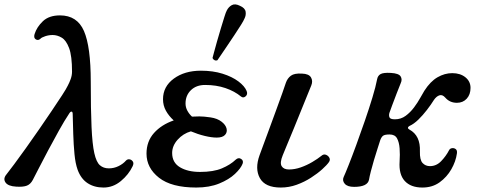

<svg xmlns="http://www.w3.org/2000/svg" viewBox="-70 -829 2160 861"><path d="M394 12Q353 12 323 -7.5Q293 -27 278 -68Q268 -96 264 -138Q260 -180 258.5 -227.5Q257 -275 256 -317Q256 -328 251 -328.5Q246 -329 241 -321Q219 -288 194 -243Q169 -198 145 -153Q121 -108 103 -72.5Q85 -37 77 -22Q67 -3 50.5 3.5Q34 10 3 8Q-34 6 -45.5 -11Q-57 -28 -41 -47Q-29 -62 -6 -93Q17 -124 46 -164.5Q75 -205 105 -248.5Q135 -292 162 -332Q189 -372 208.5 -402Q228 -432 234 -445Q241 -458 247 -474.5Q253 -491 253 -508Q253 -578 240 -613Q227 -648 207 -660Q187 -672 166 -672Q149 -672 132.5 -666.5Q116 -661 111 -655Q101 -646 90.5 -652.5Q80 -659 85 -676Q95 -708 122.5 -734Q150 -760 199 -760Q276 -760 306.5 -690Q337 -620 337 -463Q337 -337 340.5 -259.5Q344 -182 353 -142Q362 -102 378 -88Q394 -74 418 -74Q441 -74 461.5 -84Q482 -94 495 -109Q502 -116 511 -114.5Q520 -113 525.5 -105Q531 -97 525 -84Q507 -46 472 -17Q437 12 394 12Z M810 12Q699 12 643 -32Q587 -76 587 -140Q587 -195 620.5 -232.5Q654 -270 709 -289Q687 -309 674 -332.5Q661 -356 661 -384Q661 -441 709.5 -476.5Q758 -512 831 -512Q885 -512 928 -498.5Q971 -485 999 -464Q1027 -443 1036 -421Q1042 -406 1031.5 -397Q1021 -388 1011 -396Q982 -420 941 -434Q900 -448 850 -448Q810 -448 786 -424.5Q762 -401 762 -365Q762 -348 770 -333Q778 -318 791 -306Q799 -306 807.5 -306.5Q816 -307 824 -307Q844 -307 874.5 -302.5Q905 -298 924 -283Q942 -269 946 -252.5Q950 -236 939 -224Q928 -212 902 -212Q879 -212 848 -219.5Q817 -227 786 -240Q751 -230 726.5 -202.5Q702 -175 702 -143Q702 -100 737 -79Q772 -58 827 -58Q887 -58 925 -74Q963 -90 987 -113Q999 -124 1011 -116.5Q1023 -109 1018 -95Q1010 -74 983.5 -49Q957 -24 913 -6Q869 12 810 12ZM905 -559Q898 -556 891.5 -559.5Q885 -563 883 -569Q884 -573 889.5 -593.5Q895 -614 903 -642.5Q911 -671 920 -700.5Q929 -730 936 -752.5Q943 -775 947 -782Q955 -798 969.5 -806Q984 -814 1006 -803Q1029 -793 1031.5 -776.5Q1034 -760 1026 -745Q1023 -737 1010.5 -717Q998 -697 981 -671.5Q964 -646 947.5 -621.5Q931 -597 919 -579.5Q907 -562 905 -559Z M1189 12Q1119 12 1095.5 -30Q1072 -72 1094 -133Q1098 -144 1110 -176.5Q1122 -209 1137.5 -251Q1153 -293 1168.5 -335.5Q1184 -378 1196 -411.5Q1208 -445 1212 -458Q1219 -478 1234.5 -489.5Q1250 -501 1284 -499Q1315 -498 1324.5 -482Q1334 -466 1326 -446Q1322 -436 1309.5 -405.5Q1297 -375 1280.5 -334Q1264 -293 1247 -251.5Q1230 -210 1216.5 -178Q1203 -146 1198 -133Q1184 -99 1193 -84Q1202 -69 1226 -69Q1252 -69 1279 -78.5Q1306 -88 1330.5 -102.5Q1355 -117 1371 -130Q1381 -139 1391.5 -135Q1402 -131 1407 -121.5Q1412 -112 1405 -102Q1396 -89 1375 -70Q1354 -51 1324.5 -32Q1295 -13 1260.5 -0.5Q1226 12 1189 12Z M1824 12Q1772 12 1745 -17.5Q1718 -47 1722 -105Q1724 -136 1722 -163.5Q1720 -191 1710.5 -208.5Q1701 -226 1677 -226Q1655 -226 1647.5 -220Q1640 -214 1635 -200Q1631 -187 1623 -162.5Q1615 -138 1607 -111Q1599 -84 1593 -60.5Q1587 -37 1585 -24Q1579 9 1518 9Q1488 9 1476 -5Q1464 -19 1471 -35Q1478 -50 1493.5 -89Q1509 -128 1528 -180Q1547 -232 1566 -287Q1585 -342 1600 -391.5Q1615 -441 1621 -473Q1624 -490 1637 -497Q1650 -504 1683 -502Q1718 -500 1726.5 -486.5Q1735 -473 1727 -456Q1720 -439 1709 -410.5Q1698 -382 1688.5 -356.5Q1679 -331 1676 -322Q1673 -310 1677 -302Q1681 -294 1701 -294Q1728 -294 1749 -309.5Q1770 -325 1786.5 -347Q1803 -369 1814.5 -390Q1826 -411 1833 -422Q1860 -464 1892 -482.5Q1924 -501 1958 -501Q1994 -501 2017 -482.5Q2040 -464 2040 -435Q2040 -405 2023 -386.5Q2006 -368 1979 -368Q1947 -368 1927 -391Q1914 -406 1900.5 -401.5Q1887 -397 1876 -381Q1863 -360 1844.5 -336Q1826 -312 1806 -292.5Q1786 -273 1766 -264Q1759 -260 1759.5 -255.5Q1760 -251 1766 -248Q1816 -221 1813 -150Q1812 -112 1825 -98Q1838 -84 1858 -84Q1887 -84 1908.5 -106.5Q1930 -129 1943 -154Q1947 -163 1956.5 -164.5Q1966 -166 1973.5 -160.5Q1981 -155 1979 -141Q1974 -105 1954 -70Q1934 -35 1901.5 -11.5Q1869 12 1824 12Z"/></svg>

Font: Zen Old Mincho SemiBold
Style: Regular
Weight: 600
Version: Version 1.500